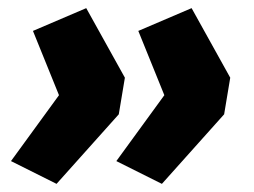

<svg xmlns="http://www.w3.org/2000/svg" viewBox="-20 -504 625 472"><path d="M119 -52 7 -108 125 -270 61 -428 192 -484 287 -313 272 -223ZM378 -52 266 -108 384 -270 320 -428 451 -484 546 -313 531 -223Z"/></svg>

Font: Nunito Sans 7pt Black
Style: Italic
Weight: 900
Italic angle: -9°
Version: Version 3.101;gftools[0.9.27]